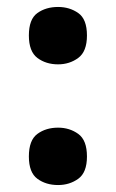

<svg xmlns="http://www.w3.org/2000/svg" viewBox="-20 -524 334 552"><path d="M147 -339Q180 -339 205 -357.5Q230 -376 230 -422Q230 -469 205 -486.5Q180 -504 147 -504Q112 -504 87.5 -486.5Q63 -469 63 -422Q63 -376 87.5 -357.5Q112 -339 147 -339ZM147 8Q180 8 205 -10Q230 -28 230 -74Q230 -121 205 -139Q180 -157 147 -157Q112 -157 87.5 -139Q63 -121 63 -74Q63 -28 87.5 -10Q112 8 147 8Z"/></svg>

Font: Noto Serif Armenian SemiCondensed Extra
Style: Regular
Weight: 800
Width: 4
Designer: Monotype Design Team
Foundry: Monotype Imaging Inc.
Version: Version 1.901